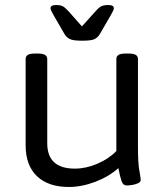

<svg xmlns="http://www.w3.org/2000/svg" viewBox="-20 -738 665 764"><path d="M254 6Q172 6 127 -37Q82 -80 82 -160V-503Q82 -514 90.5 -519.5Q99 -525 121 -525H129Q150 -525 159 -519.5Q168 -514 168 -503V-168Q168 -67 278 -67Q322 -67 367.5 -86.5Q413 -106 443 -137V-503Q443 -514 451.5 -519.5Q460 -525 482 -525H490Q512 -525 520.5 -519.5Q529 -514 529 -503V-151Q529 -89 534.5 -59Q540 -29 540 -22Q540 -14 529.5 -9Q519 -4 506 -2Q493 0 484 0Q470 0 464 -16.5Q458 -33 451 -69Q413 -35 359 -14.5Q305 6 254 6ZM411 -718Q433 -718 433 -705Q433 -701 429.5 -694Q426 -687 421 -678L377 -602Q370 -590 357.5 -583Q345 -576 307 -576Q270 -576 257 -583Q244 -590 237 -602L193 -678Q188 -687 184.5 -694Q181 -701 181 -705Q181 -718 203 -718Q220 -718 229 -713.5Q238 -709 252 -694L306 -633L361 -694Q374 -709 384 -713.5Q394 -718 411 -718Z"/></svg>

Font: Asap Semi Expanded
Style: Regular
Weight: 400
Width: 6
Designer: Pablo Cosgaya
Foundry: Omnibus-Type
Version: Version 3.001; ttfautohint (v1.8.4.7-5d5b)